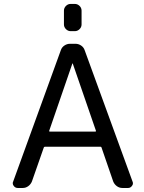

<svg xmlns="http://www.w3.org/2000/svg" viewBox="-20 -978 734 978"><path d="M497.1 -226.6Q496.1 -230.5 492.2 -230.5H209Q204.1 -230.5 203.1 -226.6L142.6 -53.7Q136.7 -39.1 124 -29.8Q111.3 -20.5 95.7 -20.5H70.3Q57.6 -20.5 49.8 -31.2Q44.9 -37.1 44.9 -44.9Q44.9 -48.8 46.9 -52.7L290 -722.7Q294.9 -737.3 308.1 -746.1Q321.3 -754.9 335.9 -754.9H365.2Q379.9 -754.9 393.1 -746.1Q406.2 -737.3 411.1 -722.7L655.3 -52.7Q657.2 -48.8 657.2 -43.9Q657.2 -37.1 652.3 -31.2Q644.5 -20.5 632.8 -20.5H603.5Q587.9 -20.5 575.2 -29.8Q562.5 -39.1 556.6 -53.7ZM339.8 -819.3Q326.2 -819.3 315.9 -829.6Q305.7 -839.8 305.7 -853.5V-923.8Q305.7 -937.5 315.9 -947.8Q326.2 -958 339.8 -958H361.3Q375 -958 385.3 -947.8Q395.5 -937.5 395.5 -923.8V-853.5Q395.5 -839.8 385.3 -829.6Q375 -819.3 361.3 -819.3ZM350.6 -654.3Q350.6 -655.3 349.6 -655.3Q348.6 -655.3 348.6 -654.3L230.5 -311.5Q229.5 -307.6 234.4 -307.6H464.8Q469.7 -307.6 468.8 -311.5Z"/></svg>

Font: Gen Jyuu GothicL Regular
Style: Regular
Weight: 400
Designer: [Source Han Sans]
Ryoko NISHIZUKA  (kana & ideographs); Paul D. Hunt (Latin, Greek & Cyrillic); Wenlong ZHANG  (bopomofo
Version: Version 1.002.20150607